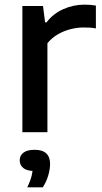

<svg xmlns="http://www.w3.org/2000/svg" viewBox="-20 -570 440 828"><path d="M76.5 0V-544H165.5L174.5 -473.5H180.5Q209 -511 252.8 -530.5Q296.5 -550 344.5 -550Q358 -550 370 -549Q382 -548 393.5 -546V-447.5Q380.5 -450 366.8 -450.8Q353 -451.5 339 -451.5Q313 -451.5 284.2 -444.2Q255.5 -437 229.2 -421.8Q203 -406.5 184.5 -383.5V0ZM97.5 238Q112 207.5 117 185.8Q122 164 122 142.5L139.5 167.5H130.5Q96.5 167.5 80.8 154.8Q65 142 65 121.5Q65 101 81 88.5Q97 76 129.5 76Q163.5 76 179.8 91.8Q196 107.5 196 137Q196 160 187.8 187.5Q179.5 215 164.5 238Z"/></svg>

Font: Encode Sans SemiExpanded Medium
Style: Regular
Weight: 500
Width: 6
Designer: Multiple Designers
Foundry: Impallari Type
Version: Version 3.002